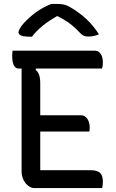

<svg xmlns="http://www.w3.org/2000/svg" viewBox="-20 -958 590 978"><path d="M44 -700H461Q478 -700 487.5 -690Q497 -680 500.5 -666.5Q504 -653 504 -642Q504 -631 503 -623Q502 -615 499 -609H164L161 -603Q174 -592 179.5 -575.5Q185 -559 185 -534V-371H390Q406 -371 416.5 -362Q427 -353 432 -338.5Q437 -324 437 -308Q437 -304 436.5 -300.5Q436 -297 436 -294Q436 -291 435 -288H185V-91H441Q475 -91 489.5 -77.5Q504 -64 504 -33Q504 -24 503 -15Q502 -6 500 0H156Q143 0 131.5 -6.5Q120 -13 110.5 -24.5Q101 -36 95.5 -51.5Q90 -67 90 -83V-609H74Q63 -609 55.5 -618Q48 -627 45 -641.5Q42 -656 42 -671Q42 -678 42.5 -685.5Q43 -693 44 -700ZM242 -938H274Q292 -938 308.5 -934Q325 -930 353 -912Q369 -902 387 -888.5Q405 -875 422 -859Q439 -843 454.5 -824Q470 -805 484 -783Q471 -778 459 -775Q447 -772 430 -772Q413 -772 403.5 -777.5Q394 -783 382 -796Q358 -822 329 -843Q308 -858 275 -875H269Q229 -852 200 -829Q163 -799 143 -771H137Q114 -771 100 -773.5Q86 -776 80 -781.5Q74 -787 74 -793Q74 -799 80 -811Q86 -823 101 -840Q115 -855 130.5 -869Q146 -883 164 -896Q182 -909 201.5 -919.5Q221 -930 242 -938Z"/></svg>

Font: Code D Ace
Style: Regular
Weight: 400
Version: Version 1.085; ttfautohint (v1.8.4.7-5d5b);Nerd Fonts 3.0.2